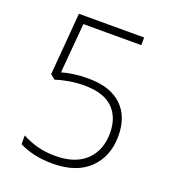

<svg xmlns="http://www.w3.org/2000/svg" viewBox="-123 -835 758 847"><g transform="rotate(20 255.5 -411.5)"><path d="M241 -488Q343 -488 397 -437Q451 -386 451 -295Q451 -198 390.5 -139.5Q330 -81 219 -81Q169 -81 129.5 -90.5Q90 -100 62 -115V-156Q92 -139 131.5 -128Q171 -117 219 -117Q312 -117 362 -165Q412 -213 412 -294Q412 -368 368.5 -410.5Q325 -453 234 -453Q198 -453 163 -447Q128 -441 101 -432L79 -450L103 -742H409V-706H137L117 -472Q140 -479 171 -483.5Q202 -488 241 -488Z"/></g></svg>

Font: Noto Sans Telugu UI SemiCondensed ExtraLight
Style: Regular
Weight: 200
Width: 4
Designer: Jelle Bosma - Monotype Design Team
Foundry: Monotype Imaging Inc.
Version: Version 2.005; ttfautohint (v1.8.4.7-5d5b)